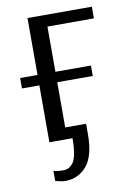

<svg xmlns="http://www.w3.org/2000/svg" viewBox="-78 -550 520 761"><g transform="rotate(-10 182.0 -169.0)"><path d="M123 162Q109 162 83 155V114Q96 119 122 119Q132 119 140 116Q148 113 158.5 102.5Q169 92 174.5 66Q180 40 180 0H87V-229H17V-271H87V-500H346V-453H159V-271H302V-229H159V-47H243V-6Q243 83 209 122.5Q175 162 123 162Z"/></g></svg>

Font: Arsenal
Style: Regular
Weight: 400
Designer: Andrij Shevchenko
Foundry: Stairsfor
Version: Version 2.001;PS 002.001;hotconv 1.0.88;makeotf.lib2.5.64775